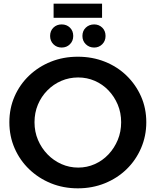

<svg xmlns="http://www.w3.org/2000/svg" viewBox="-20 -1017 849 1046"><path d="M404 -708Q483 -708 551 -681Q619 -654 669.5 -605Q720 -556 748.5 -491.5Q777 -427 777 -351Q777 -276 748.5 -210Q720 -144 669.5 -95Q619 -46 551 -18.5Q483 9 404 9Q325 9 257.5 -18.5Q190 -46 139 -95Q88 -144 59.5 -209.5Q31 -275 31 -351Q31 -427 59.5 -492Q88 -557 139 -605.5Q190 -654 257.5 -681Q325 -708 404 -708ZM406 -595Q357 -595 314 -576.5Q271 -558 238 -524.5Q205 -491 186.5 -447Q168 -403 168 -351Q168 -299 187 -254.5Q206 -210 239 -176Q272 -142 315 -123Q358 -104 406 -104Q454 -104 496.5 -123Q539 -142 571 -176Q603 -210 621.5 -254.5Q640 -299 640 -351Q640 -403 621.5 -447Q603 -491 571 -524.5Q539 -558 496.5 -576.5Q454 -595 406 -595ZM316 -884Q343 -884 361 -866.5Q379 -849 379 -821Q379 -794 361 -776Q343 -758 316 -758Q289 -758 271 -776Q253 -794 253 -821Q253 -849 271 -866.5Q289 -884 316 -884ZM493 -884Q519 -884 537 -866.5Q555 -849 555 -821Q555 -794 537 -776Q519 -758 493 -758Q466 -758 447.5 -776Q429 -794 429 -821Q429 -849 447.5 -866.5Q466 -884 493 -884ZM272 -997H536V-920H272Z"/></svg>

Font: Alexandria Medium
Style: Regular
Weight: 500
Designer: Mohamed Gaber
Foundry: Kief Type Foundry
Version: Version 5.100